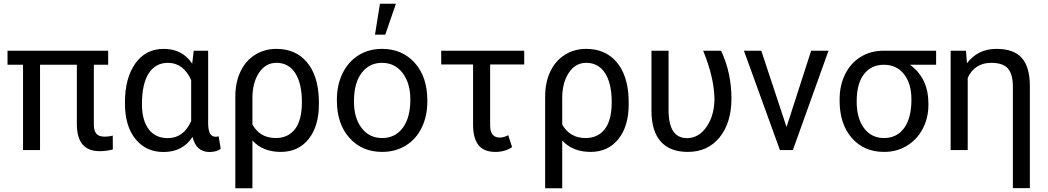

<svg xmlns="http://www.w3.org/2000/svg" viewBox="-20 -798 5571 1021"><path d="M555.2 -453.6H479V-134.3Q479 -103 492.2 -87.2Q505.4 -71.3 537.1 -71.3Q560.5 -71.3 579.6 -77.1L580.1 -3.4Q545.9 5.9 510.3 5.9Q388.7 5.9 388.7 -137.7V-453.6H192.9V0H102.5V-453.6H20V-528.3H555.2Z M1086.9 -528.3V-139.2Q1087.9 -70.8 1126 -70.8Q1135.3 -70.8 1142.6 -73.2L1153.8 -6.3Q1130.4 10.3 1094.2 10.3Q1022.5 10.3 1003.9 -70.3Q951.7 10.3 849.6 10.3Q755.9 10.3 700.2 -58.8Q644.5 -127.9 644.5 -247.1V-254.4Q644.5 -383.3 699.7 -460.7Q754.9 -538.1 850.6 -538.1Q949.7 -538.1 1002 -459.5L1010.3 -528.3ZM734.9 -244.1Q734.9 -158.7 770.5 -111.1Q806.2 -63.5 872.1 -63.5Q956.5 -63.5 996.6 -154.3V-372.1Q955.1 -463.9 873 -463.9Q807.6 -463.9 771.2 -408.4Q734.9 -353 734.9 -244.1Z M1449.7 -538.1Q1550.8 -538.1 1610.4 -469.2Q1669.9 -400.4 1675.3 -276.4L1675.8 -244.1Q1675.8 -127 1621.1 -58.6Q1566.4 9.8 1473.1 9.8Q1377.9 9.8 1322.3 -50.8V203.1H1231.4V-283.2Q1231.4 -360.4 1259 -418Q1286.6 -475.6 1336.7 -506.8Q1386.7 -538.1 1449.7 -538.1ZM1322.3 -135.7Q1362.8 -64 1446.3 -64Q1512.2 -64 1548.8 -111.6Q1585.4 -159.2 1585.4 -254.4Q1585.4 -354.5 1550 -409.2Q1514.6 -463.9 1449.7 -463.9Q1392.6 -463.9 1357.4 -411.1Q1322.3 -358.4 1322.3 -275.9Z M1771.5 -269Q1771.5 -346.7 1802 -408.7Q1832.5 -470.7 1887 -504.4Q1941.4 -538.1 2011.2 -538.1Q2119.1 -538.1 2185.8 -463.4Q2252.4 -388.7 2252.4 -264.6V-258.3Q2252.4 -181.2 2222.9 -119.9Q2193.4 -58.6 2138.4 -24.4Q2083.5 9.8 2012.2 9.8Q1904.8 9.8 1838.1 -64.9Q1771.5 -139.6 1771.5 -262.7ZM1862.3 -258.3Q1862.3 -170.4 1903.1 -117.2Q1943.8 -64 2012.2 -64Q2081.1 -64 2121.6 -117.9Q2162.1 -171.9 2162.1 -269Q2162.1 -356 2120.8 -409.9Q2079.6 -463.9 2011.2 -463.9Q1944.3 -463.9 1903.3 -410.6Q1862.3 -357.4 1862.3 -258.3ZM2000.5 -778.3H2085.4L2028.8 -613.8H1974.1Z M2767.6 -455.1H2586.4V-131.3Q2586.4 -66.4 2637.7 -66.4Q2658.7 -66.4 2682.6 -79.1L2703.1 -15.6Q2666 9.8 2614.3 9.8Q2553.2 9.8 2524.7 -26.1Q2496.1 -62 2495.6 -133.3V-455.1H2326.2V-528.3H2767.6Z M3097.2 -538.1Q3198.2 -538.1 3257.8 -469.2Q3317.4 -400.4 3322.8 -276.4L3323.2 -244.1Q3323.2 -127 3268.6 -58.6Q3213.9 9.8 3120.6 9.8Q3025.4 9.8 2969.7 -50.8V203.1H2878.9V-283.2Q2878.9 -360.4 2906.5 -418Q2934.1 -475.6 2984.1 -506.8Q3034.2 -538.1 3097.2 -538.1ZM2969.7 -135.7Q3010.3 -64 3093.8 -64Q3159.7 -64 3196.3 -111.6Q3232.9 -159.2 3232.9 -254.4Q3232.9 -354.5 3197.5 -409.2Q3162.1 -463.9 3097.2 -463.9Q3040 -463.9 3004.9 -411.1Q2969.7 -358.4 2969.7 -275.9Z M3535.2 -528.3V-212.4Q3535.2 -63.5 3633.3 -63.5Q3696.3 -63.5 3737.8 -124.5Q3779.3 -185.5 3779.3 -274.4Q3776.9 -387.2 3719.2 -528.3H3814.5Q3869.6 -410.6 3869.6 -274.4Q3869.6 -146 3806.9 -68.1Q3744.1 9.8 3637.7 9.8Q3543 9.8 3494.1 -44.9Q3445.3 -99.6 3444.3 -204.6V-528.3Z M4162.6 -122.6 4293.5 -528.3H4385.7L4196.3 0H4127.4L3936 -528.3H4028.3Z M4958 -453.6H4819.3Q4917 -381.3 4917 -248V-239.7Q4917 -171.4 4887.2 -114Q4857.4 -56.6 4803.5 -23.4Q4749.5 9.8 4681.2 9.8Q4574.7 9.8 4509.8 -64.2Q4444.8 -138.2 4444.8 -262.7V-269Q4444.8 -343.3 4473.6 -402.3Q4502.4 -461.4 4555.4 -494.6Q4608.4 -527.8 4676.8 -528.3H4958ZM4535.6 -258.3Q4535.6 -168.9 4574.7 -116.5Q4613.8 -64 4681.2 -64Q4749 -64 4787.8 -116.9Q4826.7 -169.9 4826.7 -269Q4826.7 -353 4787.4 -403.3Q4748 -453.6 4680.2 -453.6Q4613.3 -453.6 4574.5 -403.8Q4535.6 -354 4535.6 -258.3Z M5116.7 -528.3 5122.1 -461.9Q5180.7 -538.1 5278.3 -538.1Q5371.1 -538.1 5413.6 -490Q5456.1 -441.9 5456.5 -342.3V202.6H5366.2V-336.9Q5366.2 -403.3 5339.8 -433.6Q5313.5 -463.9 5251 -463.9Q5206.1 -463.9 5174.3 -442.6Q5142.6 -421.4 5126 -383.3V0H5035.2V-528.3Z"/></svg>

Font: Noboto
Style: Regular
Weight: 400
Designer: Google
Version: Version 2.001101; 2014